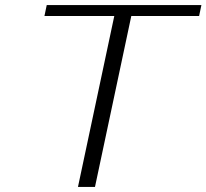

<svg xmlns="http://www.w3.org/2000/svg" viewBox="-20 -736 813 756"><path d="M773 -716 764 -673H497L354 0H287L430 -673H155L164 -716Z"/></svg>

Font: Afta sans
Style: Italic
Weight: 400
Italic angle: -12°
Designer: par.qink
Foundry: Oriol Esparraguera Font
Version: Version 1.000